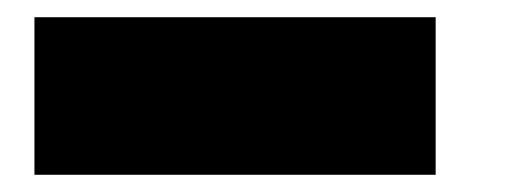

<svg xmlns="http://www.w3.org/2000/svg" viewBox="-20 -453 616 223"><path d="M486 -433V-250H20V-433Z"/></svg>

Font: Fz Poppins Black
Style: Regular
Weight: 900
Designer: Ninad Kale (Devanagari), Jonny Pinhorn (Latin)
Foundry: Indian Type Foundry
Version: Vit hóa bi Vntype.Com & FontZin.Com